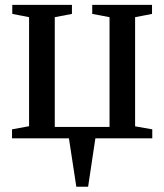

<svg xmlns="http://www.w3.org/2000/svg" viewBox="-20 -552 656 766"><path d="M284.5 193 255 0H28V-36L96 -48.5V-483.5L29 -496.5V-532.5H267V-496.5L198.5 -483.5V-45.5H417V-483.5L348 -496.5V-532.5H586.5V-496.5L519 -483.5V-48L587.5 -36V0H360.5L331.5 193Z"/></svg>

Font: Merriweather 72pt
Style: Regular
Weight: 400
Version: Version 2.100